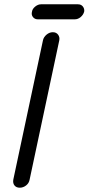

<svg xmlns="http://www.w3.org/2000/svg" viewBox="-20 -875 412 894"><path d="M156 -785Q142 -785 133.5 -795.5Q125 -806 129 -821Q131 -834 144 -844.5Q157 -855 171 -855H343Q358 -855 366 -844.5Q374 -834 372 -821Q368 -806 355.5 -795.5Q343 -785 328 -785ZM180 -687Q183 -702 196.5 -713.5Q210 -725 226 -725Q242 -725 250.5 -713.5Q259 -702 256 -687L118 -39Q115 -22 101.5 -11.5Q88 -1 72 -1Q56 -1 47.5 -11.5Q39 -22 42 -39Z"/></svg>

Font: VDS Compensated
Style: Light Italic
Weight: 300
Italic angle: -12°
Designer: artmaker
Foundry: artmaker
Version: Version 1.000 2012 initial release